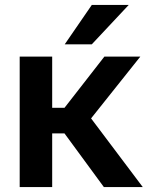

<svg xmlns="http://www.w3.org/2000/svg" viewBox="-20 -760 615 780"><path d="M60 -530H192V-322H242L404 -530H550L350 -279L560 0H402L242 -218H192V0H60ZM353 -740H503L353 -580H243Z"/></svg>

Font: Golos Text DemiBold
Style: Regular
Weight: 600
Designer: A.Korolkova, Vitaly Kuzmin
Foundry: ParaType Ltd
Version: Version 2.002